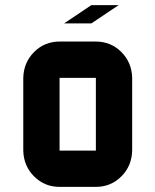

<svg xmlns="http://www.w3.org/2000/svg" viewBox="-20 -729 606 749"><path d="M354 -141.6V-425.3H212.4V-141.6ZM495.6 -141.6Q494.1 -81.5 453.4 -40.8Q412.6 0 354 0H212.4Q153.8 0 113 -40.8Q72.3 -81.5 70.8 -141.6V-425.3Q72.3 -485.4 113 -526.1Q153.8 -566.9 212.4 -566.9H354Q412.6 -566.9 453.4 -526.1Q494.1 -485.4 495.6 -425.3ZM230 -637.7 336.4 -709H442.9L336.4 -637.7Z"/></svg>

Font: Blazma
Style: Regular
Weight: 400
Designer: GGBotNet
Version: 1.00